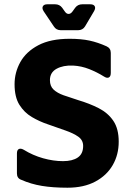

<svg xmlns="http://www.w3.org/2000/svg" viewBox="-20 -863 617 896"><path d="M295 13Q227 13 175.5 4.5Q124 -4 79 -24Q59 -31 59 -54V-147Q59 -163 68 -167.5Q77 -172 91 -164Q133 -138 181 -124.5Q229 -111 274 -111Q318 -111 343 -128Q368 -145 368 -182Q368 -209 345.5 -225Q323 -241 285.5 -254Q248 -267 203 -283Q164 -296 128.5 -317Q93 -338 70.5 -374Q48 -410 48 -470Q48 -525 75 -573.5Q102 -622 159 -652Q216 -682 305 -682Q359 -682 398 -673.5Q437 -665 477 -647Q497 -638 497 -616V-523Q497 -506 488 -501.5Q479 -497 465 -506Q433 -526 396.5 -540.5Q360 -555 321 -557Q275 -559 244 -542Q213 -525 213 -489Q213 -461 230 -445Q247 -429 276.5 -418.5Q306 -408 344 -396Q398 -380 441 -358Q484 -336 509 -299Q534 -262 534 -202Q534 -141 506 -92.5Q478 -44 424.5 -15.5Q371 13 295 13ZM264 -722Q242 -722 231 -740L184 -810Q175 -824 180 -833.5Q185 -843 201 -843H237Q258 -843 270 -827L282 -810Q290 -798 300 -798Q310 -798 318 -809L331 -827Q343 -843 364 -843H401Q417 -843 422 -834Q427 -825 419 -811L377 -740Q366 -722 344 -722Z"/></svg>

Font: Pitagon Sans
Style: Bold
Weight: 700
Designer: Travis Tran
Foundry: Pitagon
Version: Version 1.001; ttfautohint (v1.8.4.7-5d5b);gftools[0.9.26]